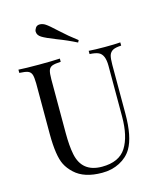

<svg xmlns="http://www.w3.org/2000/svg" viewBox="-136 -1033 954 1143"><g transform="rotate(-15 341.0 -461.0)"><path d="M574.2 -591.8V-291Q574.2 -148.4 533.2 -79.1Q507.8 -36.1 459 -10.7Q410.2 14.6 350.1 14.2Q240.2 14.2 182.1 -40Q152.3 -67.4 136.7 -98.6Q108.4 -154.3 107.9 -288.1V-602.1Q107.4 -639.6 101.6 -656.7Q95.7 -673.8 79.1 -680.2Q62.5 -686.5 26.9 -688V-708Q69.3 -705.1 152.3 -705.1Q235.4 -705.1 282.2 -708V-688Q246.1 -686.5 229.5 -680.2Q212.9 -673.8 207 -656.7Q201.2 -639.6 201.2 -602.1V-271Q201.2 -190.9 211.9 -138.2Q235.8 -21 358.9 -21Q464.8 -21 507.8 -88.9Q550.8 -156.7 550.8 -279.8V-591.8Q550.8 -661.1 514.6 -677.7Q495.1 -686.5 460 -688V-708Q496.1 -705.1 559.1 -705.1Q622.1 -705.1 654.8 -708V-688Q620.1 -686.5 603.5 -677.7Q586.9 -668.9 580.1 -649.9Q574.2 -630.4 574.2 -591.8ZM184.6 -900.4Q184.6 -910.2 192.9 -922.9Q201.2 -935.5 218.8 -935.5Q236.3 -935.5 253.4 -924.3Q271 -913.1 318.8 -868.7Q366.7 -824.2 418.9 -785.2L412.1 -772Q354.5 -801.3 292.5 -824.7Q231.4 -848.6 208 -863.3Q184.6 -877.9 184.6 -900.4Z"/></g></svg>

Font: PlayfairDisplay-Regular
Style: Regular
Weight: 400
Designer: Claus Eggers Sørensen
Foundry: Claus Eggers Sørensen
Version: Version 1.002;PS 001.002;hotconv 1.0.70;makeotf.lib2.5.58329